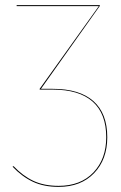

<svg xmlns="http://www.w3.org/2000/svg" viewBox="-20 -537 474 750"><path d="M399 -1Q399 86 347.5 139.5Q296 193 209 193Q151 193 108.5 173Q66 153 29 114L33 112Q69 150 110.5 169.5Q152 189 209 189Q295 189 345 136.5Q395 84 395 -1Q395 -93 342 -140Q289 -187 186 -187H135V-190L366 -513H45V-517H370V-514L140 -190H186Q291 -190 345 -142Q399 -94 399 -1Z"/></svg>

Font: FiraGO Four
Style: Regular
Weight: 100
Designer: bBox Type
Foundry: bBox Type GmbH
Version: Version 1.001